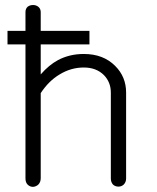

<svg xmlns="http://www.w3.org/2000/svg" viewBox="-20 -723 623 762"><path d="M141.6 -600.6V-674.8Q141.6 -688.5 131.8 -696.3Q123 -703.1 111.3 -703.1Q98.6 -703.1 89.8 -696.3Q81.1 -688.5 81.1 -674.8V-600.6H9.8V-546.9H81.1V-14.6Q81.1 1 89.8 9.8Q98.6 18.6 111.3 18.6Q123 17.6 131.8 9.8Q141.6 0 141.6 -15.6V-353.5Q173.8 -402.3 216.8 -427.7Q261.7 -455.1 312.5 -455.1Q362.3 -455.1 392.6 -424.8Q419.9 -396.5 419.9 -355.5V-14.6Q419.9 0 428.7 9.8Q437.5 17.6 450.2 17.6Q461.9 17.6 470.7 9.8Q480.5 0 480.5 -14.6V-355.5Q480.5 -418 437.5 -460.9Q390.6 -508.8 312.5 -508.8Q255.9 -508.8 210 -484.4Q173.8 -464.8 141.6 -427.7V-546.9H335V-600.6Z"/></svg>

Font: Gulim
Style: Regular
Weight: 400
Version: Version 2.21